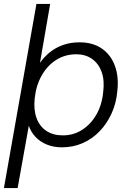

<svg xmlns="http://www.w3.org/2000/svg" viewBox="-32 -740 668 980"><path d="M-12 220 154 -720H224L172 -419Q192 -448 221 -472Q250 -496 288.5 -510Q327 -524 374 -524Q442 -524 488 -492Q534 -460 554.5 -404Q575 -348 567 -277Q562 -215 538 -162Q514 -109 476.5 -70Q439 -31 390 -9.5Q341 12 284 12Q242 12 207.5 -2Q173 -16 149.5 -41Q126 -66 115 -98L58 220ZM289 -49Q343 -49 387.5 -77.5Q432 -106 460.5 -156Q489 -206 495 -273Q502 -331 486.5 -373.5Q471 -416 437.5 -439.5Q404 -463 357 -463Q301 -463 255.5 -434.5Q210 -406 181 -355Q152 -304 145 -237Q139 -180 154.5 -137.5Q170 -95 204.5 -72Q239 -49 289 -49Z"/></svg>

Font: DM Sans 12pt Light
Style: Italic
Weight: 300
Italic angle: -10°
Version: Version 4.004;gftools[0.9.30]